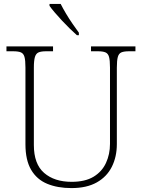

<svg xmlns="http://www.w3.org/2000/svg" viewBox="-20 -951 727 981"><path d="M345 10Q274 10 221 -12Q168 -34 139 -83.5Q110 -133 110 -214V-606Q110 -643 105 -660.5Q100 -678 86.5 -683.5Q73 -689 48 -689H13V-714H251V-689H215Q191 -689 177.5 -683.5Q164 -678 158.5 -660Q153 -642 153 -605V-210Q153 -113 205.5 -67.5Q258 -22 346 -22Q415 -22 458 -48Q501 -74 521.5 -118.5Q542 -163 542 -216V-606Q542 -643 537 -660.5Q532 -678 518.5 -683.5Q505 -689 481 -689H445V-714H672V-689H639Q614 -689 600.5 -683.5Q587 -678 582 -660Q577 -642 577 -605V-215Q577 -150 551.5 -99Q526 -48 474.5 -19Q423 10 345 10ZM373 -771Q357 -785 337 -804.5Q317 -824 296.5 -846Q276 -868 259 -888Q242 -908 233 -921V-931H290Q301 -909 317 -882Q333 -855 351 -829Q369 -803 383 -784V-771Z"/></svg>

Font: Noto Serif Hebrew ExtraLight
Style: Regular
Weight: 250
Version: Version 2.003